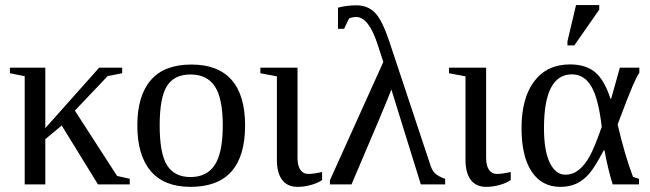

<svg xmlns="http://www.w3.org/2000/svg" viewBox="-20 -725 2557 755"><path d="M158.2 -221.2 370.1 -459H460.4V-437L403.3 -425.8L274.4 -290L440.4 -33.2L490.2 -22V0H365.2L222.7 -231.4L158.2 -177.7V0H77.1V-425.3L19 -437V-459H158.2Z M943.8 -231.9Q943.8 9.8 729 9.8Q625.5 9.8 572.8 -52.2Q520 -114.3 520 -231.9Q520 -348.1 572.8 -409.7Q625.5 -471.2 732.9 -471.2Q837.4 -471.2 890.6 -410.9Q943.8 -350.6 943.8 -231.9ZM856 -231.9Q856 -337.4 825.2 -384.8Q794.4 -432.1 729 -432.1Q665 -432.1 636.5 -386.7Q607.9 -341.3 607.9 -231.9Q607.9 -121.1 637 -75Q666 -28.8 729 -28.8Q793.5 -28.8 824.7 -76.7Q856 -124.5 856 -231.9Z M1149.9 -104.5Q1149.9 -72.8 1161.4 -56.9Q1172.9 -41 1191.4 -41Q1213.9 -41 1246.6 -48.8V-17.1Q1229.5 -4.9 1202.6 2.4Q1175.8 9.8 1150.9 9.8Q1109.4 9.8 1089.1 -18.1Q1068.8 -45.9 1068.8 -96.2V-424.8L1003.9 -437V-459H1149.9Z M1519 -373Q1502.4 -327.1 1362.3 0H1277.3V-16.1L1487.3 -481.4L1465.3 -548.8Q1430.2 -658.2 1380.4 -658.2Q1366.7 -658.2 1352.5 -652.3L1333 -611.8H1309.1V-694.8Q1342.8 -704.1 1381.3 -704.1Q1426.8 -704.1 1455.1 -674.3Q1483.4 -644.5 1510.7 -562.5L1673.8 -71.8Q1681.6 -48.3 1697.8 -37.6Q1713.9 -26.9 1730.5 -22V0H1634.8Z M1891.6 -104.5Q1891.6 -72.8 1903.1 -56.9Q1914.6 -41 1933.1 -41Q1955.6 -41 1988.3 -48.8V-17.1Q1971.2 -4.9 1944.3 2.4Q1917.5 9.8 1892.6 9.8Q1851.1 9.8 1830.8 -18.1Q1810.5 -45.9 1810.5 -96.2V-424.8L1745.6 -437V-459H1891.6Z M2492.7 -22V0H2389.2Q2371.1 -57.6 2356.9 -133.8H2354Q2318.8 -66.9 2296.4 -41.3Q2273.9 -15.6 2246.6 -2.9Q2219.2 9.8 2183.6 9.8Q2110.4 9.8 2070.6 -50.3Q2030.8 -110.4 2030.8 -221.2Q2030.8 -339.4 2080.8 -405.5Q2130.9 -471.7 2221.7 -471.7Q2284.2 -471.7 2320.8 -440.4Q2357.4 -409.2 2380.4 -336.9H2383.3L2417.5 -459H2494.1V-439.5Q2482.9 -421.9 2467.8 -387.2Q2452.6 -352.5 2408.7 -235.8Q2436.5 -115.7 2469.2 -29.3ZM2346.2 -226.1Q2333.5 -336.4 2305.7 -384.5Q2277.8 -432.6 2229 -432.6Q2119.1 -432.6 2119.1 -221.2Q2119.1 -131.3 2142.1 -84.7Q2165 -38.1 2203.1 -38.1Q2232.4 -38.1 2255.6 -56.6Q2278.8 -75.2 2298.1 -109.4Q2317.4 -143.6 2346.2 -226.1ZM2211.4 -546.4V-562.5L2245.1 -705.1H2336.4V-687L2238.3 -546.4Z"/></svg>

Font: Tinos
Style: Regular
Weight: 400
Designer: Steve Matteson
Foundry: Monotype Imaging Inc.
Version: Version 1.23